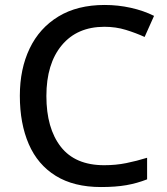

<svg xmlns="http://www.w3.org/2000/svg" viewBox="-20 -744 673 774"><path d="M401 -636Q291 -636 229 -561.5Q167 -487 167 -357Q167 -227 225 -152.5Q283 -78 400 -78Q447 -78 489 -86.5Q531 -95 573 -108V-21Q532 -5 489 2.5Q446 10 387 10Q278 10 205 -35Q132 -80 96 -163Q60 -246 60 -358Q60 -466 99.5 -548.5Q139 -631 215.5 -677.5Q292 -724 402 -724Q456 -724 507.5 -712.5Q559 -701 601 -680L563 -595Q528 -611 487.5 -623.5Q447 -636 401 -636Z"/></svg>

Font: Noto Sans New Tai Lue Medium
Style: Regular
Weight: 500
Version: Version 2.003